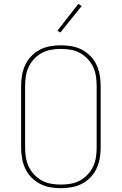

<svg xmlns="http://www.w3.org/2000/svg" viewBox="-20 -981 640 1009"><path d="M300 8Q272 8 243.5 3Q215 -2 190 -15Q165 -28 145 -48.5Q125 -69 113 -94.5Q101 -120 96 -148Q91 -176 91 -205V-530Q91 -559 96 -587Q101 -615 113 -640.5Q125 -666 145 -686.5Q165 -707 190 -720Q215 -733 243.5 -738Q272 -743 300 -743Q328 -743 356.5 -738Q385 -733 410 -720Q435 -707 455 -686.5Q475 -666 487 -640.5Q499 -615 504 -587Q509 -559 509 -530V-205Q509 -176 504 -148Q499 -120 487 -94.5Q475 -69 455 -48.5Q435 -28 410 -15Q385 -2 356.5 3Q328 8 300 8ZM300 -11Q326 -11 351.5 -15.5Q377 -20 399.5 -32Q422 -44 440 -63Q458 -82 469 -105Q480 -128 484 -153.5Q488 -179 488 -205V-530Q488 -556 484 -581.5Q480 -607 469 -630Q458 -653 440 -672Q422 -691 399.5 -703Q377 -715 351.5 -719.5Q326 -724 300 -724Q274 -724 248.5 -719.5Q223 -715 200.5 -703Q178 -691 160 -672Q142 -653 131 -630Q120 -607 116 -581.5Q112 -556 112 -530V-205Q112 -179 116 -153.5Q120 -128 131 -105Q142 -82 160 -63Q178 -44 200.5 -32Q223 -20 248.5 -15.5Q274 -11 300 -11ZM297 -810 282 -820 392 -961 409 -949Z"/></svg>

Font: Iosevka Thin Extended
Style: Regular
Weight: 100
Width: 7
Monospace: yes
Designer: Belleve Invis
Foundry: Belleve Invis
Version: Version 32.5.0; ttfautohint (v1.8.4)